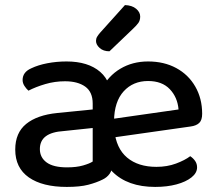

<svg xmlns="http://www.w3.org/2000/svg" viewBox="-20 -722 855 756"><path d="M400 -177 396 -250 683 -291Q679 -339 648.5 -371Q618 -403 563 -403Q504 -403 467 -362.5Q430 -322 429 -246L430 -211Q437 -138 480.5 -101.5Q524 -65 596 -65Q638 -65 673 -78Q708 -91 729 -107Q741 -99 748.5 -88Q756 -77 756 -63Q756 -41 734 -23.5Q712 -6 675 4Q638 14 591 14Q482 14 422 -46.5Q362 -107 360 -207Q360 -212 355.5 -221.5Q351 -231 351 -237Q351 -316 378.5 -369.5Q406 -423 454 -451.5Q502 -480 563 -480Q626 -480 674 -454Q722 -428 749 -381Q776 -334 776 -274Q776 -249 764.5 -238Q753 -227 731 -224ZM244 -63Q281 -63 307 -70.5Q333 -78 345 -86V-218L231 -206Q184 -203 160.5 -185.5Q137 -168 137 -135Q137 -102 163.5 -82.5Q190 -63 244 -63ZM242 -480Q327 -480 374.5 -439Q422 -398 422 -314V-75Q422 -52 411.5 -37.5Q401 -23 384 -15Q360 -3 327.5 5.5Q295 14 243 14Q147 14 93.5 -23.5Q40 -61 40 -133Q40 -199 83 -234Q126 -269 205 -277L345 -291V-314Q345 -360 315.5 -381Q286 -402 236 -402Q196 -402 158.5 -391Q121 -380 92 -365Q83 -373 76 -384Q69 -395 69 -407Q69 -438 103 -453Q130 -466 166.5 -473Q203 -480 242 -480ZM374 -593 472 -702Q500 -701 516 -687.5Q532 -674 532 -657Q532 -642 525 -632Q518 -622 502 -607L411 -520Q387 -520 372.5 -533Q358 -546 358 -561Q358 -570 362.5 -577.5Q367 -585 374 -593Z"/></svg>

Font: Baloo Tamma 2 Medium
Style: Regular
Weight: 500
Designer: Divya Kowshik, Shuchita Grover and Ek Type
Foundry: Ek Type
Version: Version 1.700